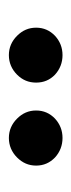

<svg xmlns="http://www.w3.org/2000/svg" viewBox="117 -834 162 437"><g transform="rotate(90 198.5 -615.0)"><path d="M42.5 -615.7C42.5 -598.6 48.8 -584.5 61 -572.3C73.2 -560.1 87.9 -553.7 105 -553.7C122.1 -553.7 137.2 -560.1 149.4 -572.3C161.6 -584.5 167.5 -598.6 167.5 -615.7C167.5 -632.8 161.6 -647 149.4 -658.7C137.2 -669.9 122.1 -675.8 105 -675.8C87.9 -675.8 73.2 -669.9 61 -658.7C48.8 -647 42.5 -632.8 42.5 -615.7ZM231 -615.7C231 -598.6 237.3 -584.5 249.5 -572.3C261.7 -560.1 276.4 -553.7 293.5 -553.7C310.5 -553.7 325.7 -560.1 337.9 -572.3C350.1 -584.5 356.4 -598.6 356.4 -615.7C356.4 -632.8 350.1 -647 337.9 -658.7C325.7 -669.9 310.5 -675.8 293.5 -675.8C276.4 -675.8 261.7 -669.9 249.5 -658.7C237.3 -647 231 -632.8 231 -615.7Z"/></g></svg>

Font: Estedad Bold
Style: Regular
Weight: 700
Designer: Amin Abedi
Version: Version 7.3